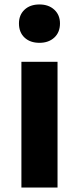

<svg xmlns="http://www.w3.org/2000/svg" viewBox="-20 -841 353 861"><path d="M76 0V-564H238V0ZM157 -649Q115 -649 90 -672.5Q65 -696 65 -736Q65 -774 90 -797.5Q115 -821 157 -821Q198 -821 223.5 -797.5Q249 -774 249 -736Q249 -696 223.5 -672.5Q198 -649 157 -649Z"/></svg>

Font: Noto Sans SC ExtraBold
Style: Regular
Weight: 800
Designer: Ryoko NISHIZUKA 西塚涼子 (kana, bopomofo & ideographs); Paul D. Hunt (Latin, Greek & Cyrillic); Sandoll Communications 산돌커뮤니
Foundry: Adobe
Version: Version 2.004-H2;hotconv 1.0.118;makeotfexe 2.5.65603